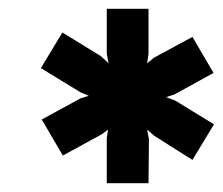

<svg xmlns="http://www.w3.org/2000/svg" viewBox="-20 -720 507 437"><path d="M223 -303H318L319 -403L315 -425L331 -411L418 -356L467 -437L379 -491L358 -499L377 -505L466 -554L418 -636L331 -589L315 -576L318 -597V-700H223V-598L227 -576L210 -592L122 -646L73 -565L163 -510L182 -502L163 -496L75 -448L123 -366L211 -414L226 -425L223 -406Z"/></svg>

Font: Fixel Display 20240404
Style: Bold Italic
Weight: 700
Italic angle: -10°
Designer: AlfaBravo + MacPaw
Foundry: Kyrylo Tkachov, Marchela Mozhyna, Serhii Makarenko, Maria Weinstein, Zakhar Kryvoshyya
Version: Version 1.211;Glyphs 3.2 (3225)